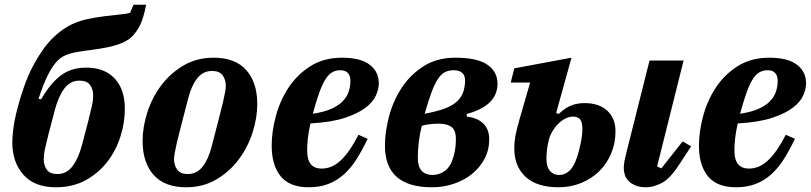

<svg xmlns="http://www.w3.org/2000/svg" viewBox="-20 -780 3429 812"><path d="M216 12Q126 12 79 -41Q32 -94 32 -178Q32 -201 36 -233.5Q40 -266 49 -303Q80 -426 118.5 -499Q157 -572 199 -615Q223 -639 246 -655Q269 -671 295 -682Q321 -693 351 -699.5Q381 -706 419 -711Q452 -715 471.5 -717Q491 -719 502.5 -720.5Q514 -722 519.5 -723Q525 -724 530 -726L545 -760H598Q587 -703 572.5 -674Q558 -645 538 -625Q519 -606 481 -592.5Q443 -579 368 -569Q335 -565 311.5 -561Q288 -557 272 -552Q256 -547 244.5 -540Q233 -533 224 -524Q181 -481 143 -362L154 -360Q192 -426 236 -460Q280 -494 345 -494Q422 -494 465 -448Q508 -402 508 -320Q508 -262 489.5 -203Q471 -144 434 -96Q397 -48 342.5 -18Q288 12 216 12ZM223 -44Q262 -44 287 -77.5Q312 -111 327 -168Q344 -232 353.5 -269Q363 -306 367.5 -327Q372 -348 373 -358Q374 -368 374 -378Q374 -402 361 -420.5Q348 -439 316 -439Q277 -439 252 -405.5Q227 -372 212 -315Q195 -251 185.5 -214Q176 -177 171.5 -156Q167 -135 166 -125Q165 -115 165 -105Q165 -81 178 -62.5Q191 -44 223 -44Z M774 -44Q813 -44 837.5 -76Q862 -108 875 -160Q893 -230 905 -275.5Q917 -321 923.5 -349.5Q930 -378 932.5 -393Q935 -408 935 -417Q935 -443 921.5 -461.5Q908 -480 877 -480Q838 -480 813.5 -448Q789 -416 776 -364Q758 -294 746 -248.5Q734 -203 727.5 -174.5Q721 -146 718.5 -131Q716 -116 716 -107Q716 -81 729.5 -62.5Q743 -44 774 -44ZM767 12Q676 12 629.5 -40.5Q583 -93 583 -184Q583 -242 603 -304.5Q623 -367 661.5 -418.5Q700 -470 756 -503Q812 -536 884 -536Q975 -536 1021.5 -483.5Q1068 -431 1068 -340Q1068 -281 1048 -219Q1028 -157 989.5 -105.5Q951 -54 895 -21Q839 12 767 12Z M1286 12Q1205 12 1167 -34.5Q1129 -81 1129 -164Q1129 -223 1146.5 -288.5Q1164 -354 1200 -409Q1236 -464 1292.5 -500Q1349 -536 1427 -536Q1460 -536 1488.5 -530Q1517 -524 1537.5 -510.5Q1558 -497 1570 -476.5Q1582 -456 1582 -427Q1582 -404 1570 -376.5Q1558 -349 1526 -324.5Q1494 -300 1438 -281.5Q1382 -263 1293 -258Q1285 -223 1282 -195Q1279 -167 1279 -146Q1279 -103 1295 -85Q1311 -67 1340 -67Q1386 -67 1424 -104.5Q1462 -142 1496 -210L1535 -193Q1512 -145 1488 -107Q1464 -69 1434.5 -42.5Q1405 -16 1368.5 -2Q1332 12 1286 12ZM1303 -299Q1350 -306 1380.5 -319.5Q1411 -333 1429 -351.5Q1447 -370 1454.5 -392Q1462 -414 1462 -438Q1462 -459 1451.5 -471Q1441 -483 1420 -483Q1399 -483 1383.5 -473.5Q1368 -464 1355 -442.5Q1342 -421 1329.5 -386Q1317 -351 1303 -299Z M1807 12Q1608 12 1608 -164Q1608 -223 1625.5 -288.5Q1643 -354 1679 -409Q1715 -464 1771.5 -500Q1828 -536 1906 -536Q1998 -536 2041 -506.5Q2084 -477 2084 -426Q2084 -333 1954 -298V-287Q1999 -282 2024 -257.5Q2049 -233 2049 -191Q2049 -146 2029.5 -109Q2010 -72 1977 -45Q1944 -18 1900 -3Q1856 12 1807 12ZM1809 -40Q1839 -40 1863 -58.5Q1887 -77 1898 -118Q1902 -131 1905 -149.5Q1908 -168 1908 -191Q1908 -229 1889.5 -243Q1871 -257 1835 -257Q1819 -257 1799.5 -255Q1780 -253 1764 -248Q1756 -218 1751.5 -182Q1747 -146 1747 -113Q1747 -75 1763.5 -57.5Q1780 -40 1809 -40ZM1900 -483Q1879 -483 1863 -475.5Q1847 -468 1833 -447.5Q1819 -427 1805.5 -391Q1792 -355 1776 -299Q1854 -313 1892.5 -336Q1931 -359 1942 -400Q1944 -410 1945.5 -419Q1947 -428 1947 -439Q1947 -462 1934 -472.5Q1921 -483 1900 -483Z M2342 12Q2251 12 2203 -32Q2155 -76 2155 -153Q2155 -178 2159.5 -204Q2164 -230 2177 -275L2222 -431H2140L2155 -491L2397 -536L2332 -302L2343 -298Q2369 -323 2394.5 -333.5Q2420 -344 2452 -344Q2513 -344 2548 -312Q2583 -280 2583 -225Q2583 -174 2564.5 -130.5Q2546 -87 2514 -55.5Q2482 -24 2437.5 -6Q2393 12 2342 12ZM2713 12Q2686 12 2668 4.5Q2650 -3 2638.5 -14.5Q2627 -26 2622.5 -40.5Q2618 -55 2618 -70Q2618 -82 2621 -98.5Q2624 -115 2627 -126L2727 -524H2871L2759 -76L2777 -68L2867 -182L2903 -161L2847 -76Q2811 -22 2776.5 -5Q2742 12 2713 12ZM2344 -40Q2373 -40 2394 -64Q2415 -88 2429 -145Q2436 -172 2439.5 -194Q2443 -216 2443 -235Q2443 -264 2433 -275.5Q2423 -287 2403 -287Q2388 -287 2372 -279Q2356 -271 2342 -257.5Q2328 -244 2317 -226Q2306 -208 2301 -188Q2291 -148 2291 -109Q2291 -74 2306 -57Q2321 -40 2344 -40Z M3093 12Q3012 12 2974 -34.5Q2936 -81 2936 -164Q2936 -223 2953.5 -288.5Q2971 -354 3007 -409Q3043 -464 3099.5 -500Q3156 -536 3234 -536Q3267 -536 3295.5 -530Q3324 -524 3344.5 -510.5Q3365 -497 3377 -476.5Q3389 -456 3389 -427Q3389 -404 3377 -376.5Q3365 -349 3333 -324.5Q3301 -300 3245 -281.5Q3189 -263 3100 -258Q3092 -223 3089 -195Q3086 -167 3086 -146Q3086 -103 3102 -85Q3118 -67 3147 -67Q3193 -67 3231 -104.5Q3269 -142 3303 -210L3342 -193Q3319 -145 3295 -107Q3271 -69 3241.5 -42.5Q3212 -16 3175.5 -2Q3139 12 3093 12ZM3110 -299Q3157 -306 3187.5 -319.5Q3218 -333 3236 -351.5Q3254 -370 3261.5 -392Q3269 -414 3269 -438Q3269 -459 3258.5 -471Q3248 -483 3227 -483Q3206 -483 3190.5 -473.5Q3175 -464 3162 -442.5Q3149 -421 3136.5 -386Q3124 -351 3110 -299Z"/></svg>

Font: IBM Plex Serif
Style: Bold Italic
Weight: 700
Italic angle: -14°
Designer: Mike Abbink, Paul van der Laan, Pieter van Rosmalen
Foundry: Bold Monday
Version: Version 3.001